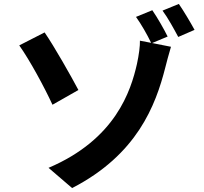

<svg xmlns="http://www.w3.org/2000/svg" viewBox="-20 -887 1040 977"><path d="M379 -429C342 -499 256 -651 207 -722L78 -656C132 -580 206 -443 247 -354ZM833 -701C815 -738 780 -799 755 -835L672 -801C698 -765 729 -711 749 -669L692 -680C693 -655 687 -608 677 -562C646 -425 568 -178 227 -33L347 70C677 -100 772 -350 821 -543C826 -563 839 -613 850 -649L754 -668ZM807 -833C834 -797 865 -740 887 -699L970 -735C951 -770 915 -831 890 -867Z"/></svg>

Font: Noto Sans KR Bold
Style: Regular
Weight: 700
Designer: Ryoko NISHIZUKA  (kana & ideographs); Paul D. Hunt (Latin, Greek & Cyrillic); Wenlong ZHANG  (bopomofo); Sandoll Communi
Foundry: Adobe Systems Incorporated
Version: Version 1.004;PS 1.004;hotconv 1.0.82;makeotf.lib2.5.63406